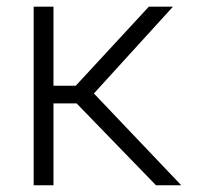

<svg xmlns="http://www.w3.org/2000/svg" viewBox="-20 -548 583 568"><path d="M441.4 0 206.5 -242.2H138.2V0H79.6V-528.3H138.2V-294.4H204.1L420.4 -528.3H491.7L257.8 -271.5L516.1 0Z"/></svg>

Font: Vazirmatn UI ExtraLight
Style: Regular
Weight: 200
Designer: Saber Rastikerdar
Foundry: Saber Rastikerdar
Version: Version 33.003